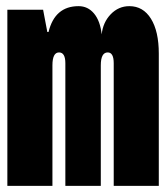

<svg xmlns="http://www.w3.org/2000/svg" viewBox="-20 -604 540 624"><path d="M3.9 0V-572.3H120.1L133.8 -500H137.7Q158.2 -584 235.4 -584Q265.6 -584 285.6 -560.1Q305.7 -536.1 310.5 -492.2Q314.5 -531.2 339.8 -557.6Q365.2 -584 400.4 -584Q445.3 -584 470.7 -543Q496.1 -502 496.1 -429.7V0H349.6V-398.4Q349.6 -433.6 330.1 -433.6Q307.6 -433.6 307.6 -391.6V0H192.4V-398.4Q192.4 -433.6 171.9 -433.6Q150.4 -433.6 150.4 -391.6V0Z"/></svg>

Font: Gen Shin Gothic Monospace Heavy
Style: Bold
Weight: 800
Designer: [Source Han Sans]
Ryoko NISHIZUKA  (kana & ideographs); Paul D. Hunt (Latin, Greek & Cyrillic); Wenlong ZHANG  (bopomofo
Version: Version 1.002.20150607